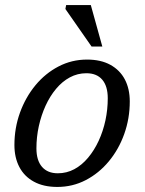

<svg xmlns="http://www.w3.org/2000/svg" viewBox="-20 -729 572 759"><path d="M324 -493.5Q378.5 -493.5 416.2 -472.8Q454 -452 473.5 -415Q493 -378 493 -328Q493 -260.5 471.2 -199.5Q449.5 -138.5 410.2 -91.2Q371 -44 319 -17Q267 10 206.5 10Q152 10 114 -10.8Q76 -31.5 56.5 -68.8Q37 -106 37 -155.5Q37 -223 59 -283.8Q81 -344.5 120 -391.8Q159 -439 211.2 -466.2Q263.5 -493.5 324 -493.5ZM208.5 -44Q243.5 -44 273.8 -60.2Q304 -76.5 328.2 -105.5Q352.5 -134.5 370 -172.2Q387.5 -210 396.8 -253.2Q406 -296.5 406 -340.5Q406 -388.5 384.2 -414Q362.5 -439.5 321.5 -439.5Q286.5 -439.5 256.2 -423.2Q226 -407 201.8 -378Q177.5 -349 160.2 -311.2Q143 -273.5 133.5 -230.5Q124 -187.5 124 -142.5Q124 -95 146 -69.5Q168 -44 208.5 -44ZM384.5 -545H342L238.5 -693.5L241.5 -709H339Z"/></svg>

Font: Newsreader 10pt
Style: Italic
Weight: 400
Italic angle: -17°
Version: Version 1.003